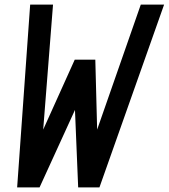

<svg xmlns="http://www.w3.org/2000/svg" viewBox="-20 -820 738 840"><path d="M55 0 112 -800H212L169 -253L307 -559H397L405 -253L596 -800H698L415 0H322L308 -339L153 0Z"/></svg>

Font: Victor Mono Thin
Style: Bold Italic
Weight: 700
Italic angle: -12°
Monospace: yes
Version: Version 1.561;gftools[0.9.30]